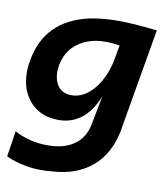

<svg xmlns="http://www.w3.org/2000/svg" viewBox="-82 -485 666 765"><g transform="rotate(10 251.5 -102.5)"><path d="M136 217.5Q101.5 217.5 73.5 212Q28 204 -7 187L9 83Q35.5 98 70.2 107Q105 116 143 116Q207 116 247 89.5Q292 60.5 303 0L325 -114.5Q276 8.5 169 9Q125 9 92.5 -8Q60 -25 41 -54.5Q12 -95.5 12 -160Q12 -182.5 17 -207Q46 -371 219 -410.5Q272.5 -421.5 336 -421.5Q396 -421.5 493 -410.5L422.5 0H423Q404.5 101.5 341.8 155.5Q279 209.5 181 215Q157.5 217.5 136 217.5ZM202.5 -97Q255.5 -97 297 -150.5Q336 -201 348 -273.5L357.5 -325.5Q328 -330.5 300 -330.5Q235 -330.5 189.5 -298Q144 -265.5 133 -204Q131.5 -193 131 -181.5Q131 -149.5 143 -129.5Q151 -114.5 166 -105.8Q181 -97 202.5 -97Z"/></g></svg>

Font: Lucymar Sans SemiBold
Style: Italic
Weight: 600
Italic angle: -10°
Foundry: The League of Moveable Type (original font) / Main changes by Cristiano Sobral with portions from Mirco Monsees
Version: Version 2.00;August 30, 2020;FontCreator 13.0.0.2681 64-bit